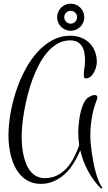

<svg xmlns="http://www.w3.org/2000/svg" viewBox="-20 -869 599 1065"><path d="M517.1 -524.9Q517.1 -513.7 513.2 -498.3Q509.3 -482.9 501.7 -468.5Q494.1 -454.1 482.9 -444.1Q471.7 -434.1 457 -434.1Q449.2 -434.1 447 -439.5Q444.8 -444.8 444.8 -451.2Q444.8 -471.7 448.2 -491.7Q451.7 -511.7 451.7 -533.2Q451.7 -554.2 448.2 -574.5Q444.8 -594.7 435.8 -610.4Q426.8 -626 410.4 -635.5Q394 -645 368.7 -645Q332 -645 301 -627.9Q270 -610.8 244.4 -581.5Q218.8 -552.2 198 -513.4Q177.2 -474.6 161.1 -431.2Q145 -387.7 133.5 -342.3Q122.1 -296.9 114.5 -254.4Q106.9 -211.9 103.5 -175Q100.1 -138.2 100.1 -111.8Q100.1 -88.4 102.3 -62Q104.5 -35.6 110.1 -10Q115.7 15.6 125 39.1Q134.3 62.5 148.4 80.3Q162.6 98.1 182.4 108.6Q202.1 119.1 228.5 119.1Q267.1 119.1 296.9 104Q326.7 88.9 349.9 63.5Q373 38.1 389.9 5.1Q406.7 -27.8 419.4 -63Q417 -80.1 415.5 -97.4Q414.1 -114.7 414.1 -131.8Q414.1 -143.6 415 -160.9Q416 -178.2 418.5 -198Q420.9 -217.8 425.3 -238Q429.7 -258.3 436 -276.6Q442.4 -294.9 451.2 -308.8Q460 -322.8 471.7 -330.1Q479.5 -334.5 487.5 -338.1Q495.6 -341.8 504.9 -341.8Q511.7 -341.8 515.9 -338.9Q520 -335.9 520 -329.1Q520 -324.7 518.8 -320.6Q517.6 -316.4 515.6 -312Q497.6 -265.1 489.3 -215.8Q481 -166.5 481 -116.2Q481 -98.6 483.2 -73.7Q485.4 -48.8 489.3 -21Q493.2 6.8 499 36.1Q504.9 65.4 512.5 91.8Q520 118.2 529.1 139.6Q538.1 161.1 548.8 173.8L540 176.8Q497.1 133.3 468 78.9Q439 24.4 425.3 -35.2Q402.3 19 369.6 64Q355 83 336.9 98.9Q318.8 114.7 298.3 126.5Q277.8 138.2 255.1 144.5Q232.4 150.9 207.5 150.9Q171.4 150.9 143.8 138.2Q116.2 125.5 96.2 104.5Q76.2 83.5 62.7 56.2Q49.3 28.8 41.5 -0.7Q33.7 -30.3 30.3 -60.1Q26.9 -89.8 26.9 -115.2Q26.9 -171.9 37.4 -234.9Q47.9 -297.9 67.9 -359.6Q87.9 -421.4 117.4 -477.8Q147 -534.2 185.1 -577.1Q223.1 -620.1 269.5 -645.5Q315.9 -670.9 369.6 -670.9Q402.3 -670.9 429.4 -660.4Q456.5 -649.9 476.1 -630.6Q495.6 -611.3 506.3 -584.5Q517.1 -557.6 517.1 -524.9ZM296.9 -773.4Q296.9 -789.1 302.7 -802.7Q308.6 -816.4 318.8 -826.7Q329.1 -836.9 342.8 -842.8Q356.4 -848.6 372.1 -848.6Q387.7 -848.6 401.4 -842.8Q415 -836.9 425.3 -826.7Q435.5 -816.4 441.4 -802.7Q447.3 -789.1 447.3 -773.4Q447.3 -757.8 441.4 -744.1Q435.5 -730.5 425.3 -720.2Q415 -710 401.4 -704.1Q387.7 -698.2 372.1 -698.2Q356.4 -698.2 342.8 -704.1Q329.1 -710 318.8 -720.2Q308.6 -730.5 302.7 -744.1Q296.9 -757.8 296.9 -773.4ZM336.4 -773.4Q336.4 -758.8 346.9 -748.3Q357.4 -737.8 372.1 -737.8Q386.7 -737.8 397.2 -748.3Q407.7 -758.8 407.7 -773.4Q407.7 -788.1 397.2 -798.6Q386.7 -809.1 372.1 -809.1Q357.4 -809.1 346.9 -798.6Q336.4 -788.1 336.4 -773.4Z"/></svg>

Font: Montez
Style: Regular
Weight: 400
Designer: Astigmatic (AOETI)
Foundry: Astigmatic (AOETI)
Version: Version 1.001